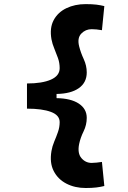

<svg xmlns="http://www.w3.org/2000/svg" viewBox="-20 -814 626 938"><path d="M398.4 104.5Q345.7 104.5 304.2 83Q262.7 61.5 242.2 21.2Q221.7 -19 231.4 -76.2Q235.4 -99.6 245.1 -122.6Q254.9 -145.5 263.2 -169.2Q271.5 -192.9 271.5 -217.3Q271.5 -251.5 228.8 -267.3Q186 -283.2 111.8 -283.2V-406.2Q186 -406.2 228.8 -425Q271.5 -443.8 271.5 -481Q271.5 -506.8 263.2 -530.3Q254.9 -553.7 245.4 -576.4Q235.8 -599.1 231.4 -622.1Q221.7 -677.2 242.2 -715.6Q262.7 -753.9 304.2 -773.9Q345.7 -793.9 398.4 -793.9Q430.2 -793.9 451.2 -791.3Q472.2 -788.6 489.7 -784.2L478 -666.5Q464.4 -668.9 451.4 -670.2Q438.5 -671.4 427.7 -671.4Q397.9 -671.4 377.2 -649.9Q356.4 -628.4 366.7 -587.4Q374.5 -556.6 389.2 -524.9Q403.8 -493.2 403.8 -460Q403.8 -410.6 365 -383.3Q326.2 -356 256.3 -355V-334.5Q326.2 -333.5 365 -307.9Q403.8 -282.2 403.8 -238.3Q403.8 -203.6 388.4 -172.4Q373 -141.1 366.7 -110.8Q357.4 -65.4 377.7 -41.7Q397.9 -18.1 427.7 -18.1Q438.5 -18.1 451.4 -19.5Q464.4 -21 478 -22.9L489.7 94.7Q472.2 99.1 451.2 101.8Q430.2 104.5 398.4 104.5Z"/></svg>

Font: Cascadia Code NF
Style: Bold
Weight: 700
Monospace: yes
Designer: Aaron Bell
Foundry: Saja Typeworks
Version: Version 2404.023; ttfautohint (v1.8.4)